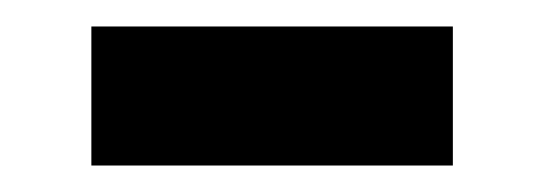

<svg xmlns="http://www.w3.org/2000/svg" viewBox="-20 -359 410 145"><path d="M49 -339H322V-234H49Z"/></svg>

Font: Kinto Sans
Style: Bold
Weight: 700
Designer: Authors: Ryoko NISHIZUKA  (kana & ideographs); Paul D. Hunt (Latin, Greek & Cyrillic); Wenlong ZHANG  (bopomofo); Sandol
Foundry: Adobe Systems Incorporated, ookami Inc.
Version: Version 0.001